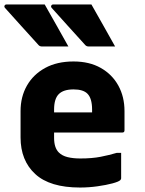

<svg xmlns="http://www.w3.org/2000/svg" viewBox="-27 -827 647 859"><path d="M173 -807Q200 -759 226.5 -712.5Q253 -666 279 -619H161Q150 -619 144 -627Q100 -676 66.5 -712.5Q33 -749 -5 -792Q-9 -797 -6.5 -802Q-4 -807 2 -807ZM382 -807Q409 -759 435.5 -712.5Q462 -666 488 -619H370Q359 -619 353 -627Q309 -676 275.5 -712.5Q242 -749 204 -792Q200 -797 202.5 -802Q205 -807 211 -807ZM302 -552Q373 -552 424 -523Q475 -494 502.5 -444Q530 -394 530 -330V-244Q530 -234 520 -234H215V-210Q215 -166 236 -145Q251 -130 275.5 -124Q300 -118 332 -118Q385 -118 423 -125.5Q461 -133 495 -143H515V-29Q515 -25 511 -21Q504 -14 476 -6.5Q448 1 409 6.5Q370 12 331 12Q196 12 130.5 -48.5Q65 -109 65 -212V-330Q65 -394 93.5 -444Q122 -494 175 -523Q228 -552 302 -552ZM302 -427Q257 -427 236 -406Q215 -385 215 -337V-324H385V-337Q385 -387 364 -408Q345 -427 302 -427Z"/></svg>

Font: Recursive Sn Lnr St XBd
Style: Regular
Weight: 800
Version: Version 1.079;hotconv 1.0.112;makeotfexe 2.5.65598; ttfautoh